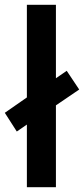

<svg xmlns="http://www.w3.org/2000/svg" viewBox="-35 -780 350 800"><path d="M77 0V-261L35 -232L-15 -310L77 -374V-760H198V-454L243 -485L295 -407L198 -341V0Z"/></svg>

Font: Noto Sans Arabic UI SmCn SmBd
Style: Regular
Weight: 600
Width: 4
Designer: Monotype Design Team, Nadine Chahine and Nizar Qandah
Foundry: Monotype Imaging Inc.
Version: Version 2.010; ttfautohint (v1.8.4.7-5d5b)